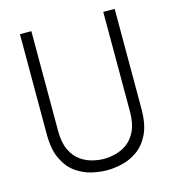

<svg xmlns="http://www.w3.org/2000/svg" viewBox="-114 -866 887 975"><g transform="rotate(-15 329.0 -379.0)"><path d="M330 12Q295 12 252.2 2.8Q209.5 -6.5 170.2 -33.2Q131 -60 105.5 -111Q80 -162 80 -245V-770H140V-247Q140 -184 158.8 -144.8Q177.5 -105.5 207.2 -84.5Q237 -63.5 269.8 -55.8Q302.5 -48 330 -48Q357 -48 389.2 -55.8Q421.5 -63.5 451 -84.5Q480.5 -105.5 499.2 -144.8Q518 -184 518 -247V-770H578V-245Q578 -162 552.8 -111Q527.5 -60 488.2 -33.2Q449 -6.5 406.5 2.8Q364 12 330 12Z"/></g></svg>

Font: Junction Light
Style: Regular
Weight: 300
Designer: Caroline Hadilaksono
Foundry: Caroline Hadilaksono, Tyler Finck, The League of Moveable Type
Version: Version 2.000; ttfautohint (v1.8.3)